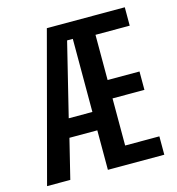

<svg xmlns="http://www.w3.org/2000/svg" viewBox="-105 -788 809 878"><g transform="rotate(-15 300.0 -349.0)"><path d="M298 0H565V-87H403V-310H554V-397H403V-611H565V-698H196L10 0H120L166 -187H298ZM298 -620V-274H186L271 -620Z"/></g></svg>

Font: IBM Mono Medium
Style: Regular
Weight: 500
Monospace: yes
Designer: Mike Abbink, Paul van der Laan, Pieter van Rosmalen
Foundry: Bold Monday
Version: Version 2.3